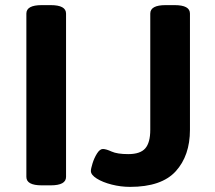

<svg xmlns="http://www.w3.org/2000/svg" viewBox="-20 -722 840 750"><path d="M143 2Q83 2 83 -31V-669Q83 -702 143 -702H178Q238 -702 238 -669V-31Q238 2 178 2ZM488 8Q452 8 416.5 -1Q381 -10 358 -24.5Q335 -39 335 -54Q335 -63 341.5 -84Q348 -105 359 -122.5Q370 -140 382 -140Q394 -140 416 -130Q438 -120 481 -120Q528 -120 547.5 -142.5Q567 -165 567 -215V-669Q567 -702 627 -702H662Q722 -702 722 -669V-215Q722 -114 666.5 -53Q611 8 488 8Z"/></svg>

Font: Asap Expanded
Style: Bold
Weight: 700
Width: 7
Designer: Pablo Cosgaya
Foundry: Omnibus-Type
Version: Version 3.001; ttfautohint (v1.8.4.7-5d5b)